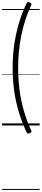

<svg xmlns="http://www.w3.org/2000/svg" viewBox="-20 -1231 409 1884"><path d="M284 -1175Q251 -1105 227.5 -1031.5Q204 -958 188.5 -881Q173 -804 165.5 -725Q158 -646 158 -565Q158 -459 171 -354Q184 -249 212.5 -149Q241 -49 284 44Q291 58 288 64Q285 70 272 76Q258 81 252 79Q246 77 241 67Q192 -37 161.5 -142Q131 -247 117.5 -353Q104 -459 104 -565Q104 -646 111.5 -725.5Q119 -805 135.5 -884Q152 -963 177.5 -1041.5Q203 -1120 241 -1198Q246 -1209 252 -1210.5Q258 -1212 272 -1207Q285 -1201 288 -1195Q291 -1189 284 -1175ZM0 623H369V633H0ZM0 -20H369V0H0ZM0 -505H369V-500H0ZM0 -1143H369V-1133H0Z"/></svg>

Font: Playwrite CL Guides
Style: Regular
Weight: 400
Designer: Veronika Burian, José Scaglione
Foundry: TypeTogether
Version: Version 1.003